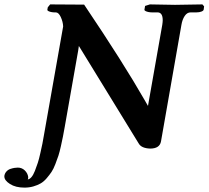

<svg xmlns="http://www.w3.org/2000/svg" viewBox="-93 -667 947 872"><path d="M106.9 -55.2 193.8 -546.9Q192.9 -567.9 183.1 -589.4Q173.3 -610.8 160.2 -610.8H153.8Q147 -610.8 139.6 -612.3Q132.3 -613.8 127 -616.5Q121.6 -619.1 122.1 -623L124 -633.8L134.8 -647L289.1 -646Q466.8 -382.3 565.9 -209L570.3 -201.2Q572.3 -197.3 575.2 -192.9L579.1 -186L644 -554.2Q646 -567.9 646 -575.2Q646 -610.8 622.1 -610.8H596.2Q589.4 -610.8 581.5 -612.3Q573.7 -613.8 568.1 -616.7Q562.5 -619.6 563 -623L565.9 -640.1L587.9 -647Q667 -645 702.1 -645L826.2 -647L834 -638.2L832 -623Q830.6 -617.7 821.3 -614.3Q812 -610.8 799.8 -610.8H772.9Q756.8 -610.8 745.8 -594.5Q734.9 -578.1 731 -554.2L638.2 -24.9Q632.3 7.8 588.9 7.8Q549.3 6.3 537.1 -15.1L269 -452.1Q267.1 -454.1 265.1 -458Q264.6 -455.1 262.2 -438L201.2 -91.8Q195.3 -59.6 192.9 -46.9Q189.5 -29.8 183.6 -3.2Q177.7 23.4 172.4 39.8Q167 56.2 158.4 78.4Q149.9 100.6 140.9 114Q131.8 127.4 118.9 142.6Q106 157.7 91.6 166Q77.1 174.3 58.3 179.7Q39.6 185.1 18.1 185.1Q-22 185.1 -47.6 168.7Q-73.2 152.3 -73.2 134.8V131.8Q-71.3 120.1 -63.7 111.8Q-56.2 103.5 -45.7 100.1Q-35.2 96.7 -27.3 95.5Q-19.5 94.2 -12.2 94.2Q6.3 94.2 19.5 106.9Q32.7 119.6 35.2 137.2Q35.2 147 32.2 147.9Q41 147.5 49.6 137.7Q58.1 127.9 65.4 109.4Q72.8 90.8 78.6 72.8Q84.5 54.7 90.3 28.1Q96.2 1.5 99.6 -14.6Z"/></svg>

Font: Linux Libertine G
Style: Bold Italic
Weight: 700
Italic angle: -11.5°
Designer: Philipp H. Poll
Foundry: Philipp H. Poll
Version: Version 4.1.0